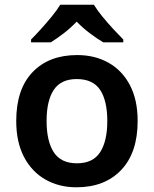

<svg xmlns="http://www.w3.org/2000/svg" viewBox="-20 -879 654 816"><path d="M565 -365Q565 -230 495 -156.5Q425 -83 305 -83Q231 -83 173 -116Q115 -149 82 -212Q49 -275 49 -365Q49 -500 118.5 -572.5Q188 -645 308 -645Q383 -645 441 -612.5Q499 -580 532 -517.5Q565 -455 565 -365ZM178 -365Q178 -279 208.5 -232Q239 -185 307 -185Q375 -185 405.5 -232Q436 -279 436 -365Q436 -451 405.5 -497Q375 -543 306 -543Q239 -543 208.5 -497Q178 -451 178 -365ZM379 -859Q392 -837 414.5 -809.5Q437 -782 461 -756Q485 -730 504 -711V-699H419Q392 -715 362 -737.5Q332 -760 306 -787Q280 -760 251.5 -738Q223 -716 196 -699H112V-711Q131 -730 154.5 -756Q178 -782 200.5 -809.5Q223 -837 236 -859Z"/></svg>

Font: Noto Sans Telugu UI SemiBold
Style: Regular
Weight: 600
Designer: Jelle Bosma - Monotype Design Team
Foundry: Monotype Imaging Inc.
Version: Version 2.005; ttfautohint (v1.8.4.7-5d5b)